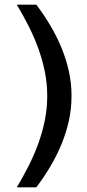

<svg xmlns="http://www.w3.org/2000/svg" viewBox="-20 -722 373 824"><path d="M287 -310.1Q287 -364.4 275.6 -416Q264.2 -467.7 243.9 -516.8Q223.7 -566 196.1 -612.5Q168.5 -659 135.7 -702.1H52Q79 -657.2 102.8 -610.1Q126.7 -563 144.5 -513.8Q162.3 -464.6 172.5 -413.8Q182.7 -362.9 182.7 -310.1Q182.7 -257.4 172.5 -206.4Q162.3 -155.5 144.5 -106.3Q126.7 -57.1 102.8 -10Q79 37.1 52 82H135.7Q168.5 38.9 196.1 -7.6Q223.7 -54.1 243.9 -103.2Q264.2 -152.2 275.6 -204Q287 -255.8 287 -310.1Z"/></svg>

Font: Saysettha
Style: Regular
Weight: 400
Designer: John M. Durdin
Foundry: Lao Script for Windows
Version: Version 2.201